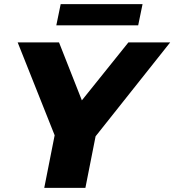

<svg xmlns="http://www.w3.org/2000/svg" viewBox="-20 -904 839 924"><path d="M440 -248 391 0H193L243 -253L65 -700H264L374 -421L598 -700H799ZM272 -884H666L645 -782H251Z"/></svg>

Font: Idrija
Style: Italic
Weight: 800
Italic angle: -11.3°
Designer: Julieta Ulanovsky
Foundry: Julieta Ulanovsky
Version: Version 7.200